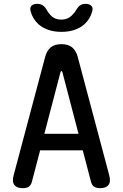

<svg xmlns="http://www.w3.org/2000/svg" viewBox="-20 -970 640 1000"><path d="M211 -273H389L305 -594Q303 -600 300 -600Q297 -600 295 -594ZM454 -23 411 -187H189L146 -23Q142 -7 131 1.5Q120 10 98 10Q68 10 55 -6.5Q42 -23 51 -57L215 -673Q224 -707 244.5 -723.5Q265 -740 300 -740Q335 -740 355.5 -723.5Q376 -707 385 -673L549 -57Q558 -23 545 -6.5Q532 10 502 10Q480 10 469 1.5Q458 -7 454 -23ZM140 -910Q134 -929 143.5 -939.5Q153 -950 174 -950Q185 -950 193 -947Q201 -944 206 -940Q217 -931 223 -919Q229 -907 239 -896Q261 -868 299 -868Q337 -868 360 -896Q370 -906 376.5 -917.5Q383 -929 392 -938Q398 -943 405.5 -946.5Q413 -950 425 -950Q446 -950 456 -939.5Q466 -929 460 -910Q450 -872 420 -844Q374 -804 300 -804Q226 -804 180 -844Q150 -872 140 -910Z"/></svg>

Font: Maple Mono Medium
Style: Regular
Weight: 500
Monospace: yes
Designer: subframe7536
Version: Version 7.000